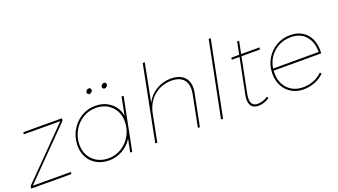

<svg xmlns="http://www.w3.org/2000/svg" viewBox="-62 -1261 3143 1783"><g transform="rotate(-20 1509.5 -370.0)"><path d="M503 -516 498 -491 34 -20 411 -19 407 1 10 0 15 -25 479 -496 118 -497 122 -517Z M551 -224Q551 -305 588.5 -372.5Q626 -440 690 -479.5Q754 -519 830 -519Q918 -519 980 -470Q1042 -421 1057 -340L1092 -517H1112L1009 0H989L1015 -128Q976 -66 914.5 -32Q853 2 782 2Q715 2 662.5 -26.5Q610 -55 580.5 -106.5Q551 -158 551 -224ZM1041 -290Q1041 -351 1014 -398.5Q987 -446 938.5 -472.5Q890 -499 828 -499Q758 -499 699 -462.5Q640 -426 605.5 -363.5Q571 -301 571 -227Q571 -166 598 -118.5Q625 -71 673.5 -44.5Q722 -18 784 -18Q854 -18 913 -54.5Q972 -91 1006.5 -153.5Q1041 -216 1041 -290ZM852 -670Q852 -658 842 -649Q832 -640 820 -640Q811 -640 805 -646.5Q799 -653 799 -662Q799 -674 809 -683Q819 -692 831 -692Q840 -692 846 -685.5Q852 -679 852 -670ZM1002 -670Q1002 -658 992 -649Q982 -640 970 -640Q961 -640 955 -646.5Q949 -653 949 -662Q949 -674 959 -683Q969 -692 981 -692Q990 -692 996 -685.5Q1002 -679 1002 -670Z M1746 -366Q1746 -342 1740 -313L1678 0H1658L1720 -313Q1725 -341 1725 -362Q1725 -427 1686 -462Q1647 -497 1574 -497Q1473 -495 1401.5 -434Q1330 -373 1309 -266L1257 0H1237L1383 -742H1403L1330 -368Q1368 -438 1431 -476.5Q1494 -515 1574 -517Q1657 -517 1701.5 -477.5Q1746 -438 1746 -366Z M2055 -742 1907 0H1887L2035 -742Z M2197 -141Q2192 -113 2192 -95Q2192 -20 2258 -20Q2311 -20 2359 -53L2369 -37Q2313 0 2259 0Q2216 0 2194 -23.5Q2172 -47 2172 -92Q2172 -115 2178 -143L2247 -487H2170L2174 -507H2251L2275 -630H2295L2270 -507H2452L2448 -487H2266Z M2501 -259Q2500 -251 2500 -235Q2500 -172 2526 -123Q2552 -74 2599 -47Q2646 -20 2707 -20Q2763 -20 2812.5 -39.5Q2862 -59 2897 -95L2910 -81Q2871 -42 2817.5 -21Q2764 0 2705 0Q2639 0 2588 -30Q2537 -60 2508.5 -113Q2480 -166 2480 -234Q2480 -314 2517 -378.5Q2554 -443 2617 -480Q2680 -517 2756 -517Q2822 -517 2871 -488.5Q2920 -460 2946 -408.5Q2972 -357 2972 -291Q2972 -270 2971 -259ZM2503 -279H2953Q2955 -377 2902 -437Q2849 -497 2754 -497Q2690 -497 2636.5 -469.5Q2583 -442 2547.5 -392.5Q2512 -343 2503 -279Z"/></g></svg>

Font: Gontserrat Thin
Style: Italic
Weight: 250
Italic angle: -11.3°
Designer: Julieta Ulanovsky
Foundry: Julieta Ulanovsky
Version: Version 6.001